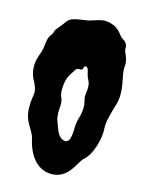

<svg xmlns="http://www.w3.org/2000/svg" viewBox="-115 -813 687 902"><g transform="rotate(15 228.5 -361.5)"><path d="M386.7 -679.7Q410.2 -666 408.2 -638.7Q408.2 -632.8 411.6 -625Q415 -617.2 418.9 -607.4Q428.7 -584 426.8 -562Q424.8 -540 429.2 -518.6Q433.6 -497.1 437.5 -474.6Q447.3 -418 435.1 -377.9Q422.9 -337.9 415.5 -306.6Q408.2 -275.4 409.7 -253.4Q411.1 -231.4 407.7 -210Q404.3 -188.5 397.5 -166Q380.9 -114.3 355.5 -91.8Q346.7 -85 336.4 -66.9Q326.2 -48.8 312.5 -29.3Q276.4 18.6 226.1 18.6Q175.8 18.6 142.1 -17.6Q108.4 -53.7 94.7 -114.3Q89.8 -134.8 80.1 -150.4Q62.5 -178.7 52.7 -201.2Q36.1 -243.2 46.9 -312.5Q48.8 -322.3 48.8 -332Q48.8 -352.5 31.2 -383.8Q-1 -443.4 28.3 -515.6Q34.2 -531.2 35.6 -543.9Q37.1 -556.6 39.1 -568.4Q42 -596.7 52.2 -609.4Q62.5 -622.1 63 -628.9Q63.5 -635.7 70.3 -644.5Q77.1 -653.3 85.4 -663.1Q93.8 -672.9 104 -687.5Q114.3 -702.1 127.9 -707.5Q141.6 -712.9 157.7 -715.8Q173.8 -718.8 191.4 -720.7Q209 -722.7 230.5 -730.5Q252 -738.3 269.5 -741.2Q287.1 -744.1 307.6 -738.8Q328.1 -733.4 338.9 -725.6Q349.6 -717.8 357.4 -709.5Q365.2 -701.2 370.6 -693.4Q376 -685.5 386.7 -679.7ZM229.5 -491.2H222.7Q212.9 -491.2 208 -485.4Q197.3 -469.7 186.5 -451.7Q175.8 -433.6 171.9 -408.2Q166 -363.3 175.8 -342.8Q184.6 -324.2 182.6 -300.8Q180.7 -277.3 181.2 -265.6Q181.6 -253.9 183.1 -245.1Q184.6 -236.3 187.5 -229Q190.4 -221.7 193.4 -213.4Q196.3 -205.1 200.7 -193.8Q205.1 -182.6 210.9 -171.9Q227.5 -146.5 250 -148.4Q271.5 -150.4 273.4 -206.1Q273.4 -235.4 277.3 -252.9L285.2 -282.2Q293.9 -321.3 287.6 -346.2Q281.2 -371.1 282.7 -381.3Q284.2 -391.6 285.2 -402.3Q288.1 -433.6 279.8 -449.2Q271.5 -464.8 269 -474.1Q266.6 -483.4 264.6 -492.2Q260.7 -509.8 252 -511.7Q244.1 -511.7 242.7 -507.3Q241.2 -502.9 240.7 -500Q240.2 -497.1 236.8 -494.1Q233.4 -491.2 229.5 -491.2Z"/></g></svg>

Font: Creepster Caps
Style: Regular
Weight: 400
Designer: Font Diner, Inc
Foundry: Font Diner, Inc
Version: Version 1.000